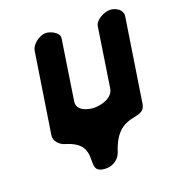

<svg xmlns="http://www.w3.org/2000/svg" viewBox="-127 -625 833 902"><g transform="rotate(-20 289.5 -173.5)"><path d="M200 -521C171 -521 129 -493 124 -460L62 -60C58 -32 83 -7 107 0C277 49 134 174 253 174C285 174 317 154 328 120C386 -61 502 31 515 -53L579 -467C584 -500 549 -520 520 -520C493 -520 447 -498 442 -467L397 -173C390 -127 331 -113 297 -113C265 -113 210 -128 217 -173L263 -473C267 -501 223 -521 200 -521Z"/></g></svg>

Font: Asimov Print
Style: Regular
Weight: 500
Designer: Google
Version: Version 2.000980: 2014